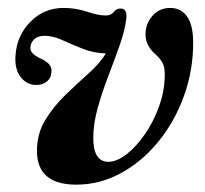

<svg xmlns="http://www.w3.org/2000/svg" viewBox="-20 -468 530 496"><path d="M479 -357.5Q479 -285.5 455 -219.5Q431 -153.5 389 -102Q347 -50.5 292.5 -20.8Q238 9 177 9Q75 9 75.5 -79Q75.5 -123 97.2 -158.5Q119 -194 149.8 -223.5Q180.5 -253 209.5 -279Q238.5 -305 253.5 -330Q221.5 -331 193.8 -342Q166 -353 142 -364Q118 -375 97.5 -375.5Q79 -376 69.2 -367.2Q59.5 -358.5 58.5 -346Q57 -330.5 81.5 -318.5Q97.5 -311.5 105.8 -303.2Q114 -295 113 -282Q112.5 -267 101.5 -257.8Q90.5 -248.5 74 -248.5Q49.5 -248.5 33.5 -268.8Q17.5 -289 20 -324.5Q23.5 -376.5 58.8 -412Q94 -447.5 144 -447.5Q176 -447.5 204.8 -437.8Q233.5 -428 253 -428Q267 -428 273.8 -437Q280.5 -446 291.5 -446Q308.5 -446 306.5 -421.5Q303 -391 289.8 -353Q276.5 -315 260.5 -273.5Q244.5 -232 232.8 -190.5Q221 -149 221 -111Q221 -50.5 260 -50Q281.5 -50 306.5 -69.2Q331.5 -88.5 353.8 -120.5Q376 -152.5 390.2 -191.2Q404.5 -230 405.5 -269.5Q406.5 -292.5 400.5 -304.2Q394.5 -316 383.5 -326Q354.5 -350.5 356 -382Q357 -409 374.8 -428.2Q392.5 -447.5 419.5 -447.5Q447.5 -447.5 463.2 -425.5Q479 -403.5 479 -357.5Z"/></svg>

Font: Fraunces 144pt S050 SemiBold
Style: Italic
Weight: 600
Italic angle: -16°
Version: Version 1.000; ttfautohint (v1.8.3)